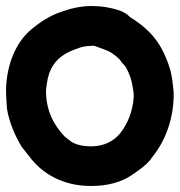

<svg xmlns="http://www.w3.org/2000/svg" viewBox="-23 -628 598 639"><path d="M-3 -329C-3 -310 -1 -286 0 -269V-268V-267C8 -219 27 -176 50 -138L51 -137C59 -126 68 -116 74 -108C116 -51 185 -9 280 -9C333 -9 380 -21 415 -45C437 -60 460 -75 479 -98V-99C486 -108 494 -118 502 -130C534 -179 553 -239 555 -304V-320V-321C552 -349 550 -376 541 -404C528 -445 508 -487 475 -520C456 -539 436 -555 410 -571C400 -582 385 -590 372 -594C345 -603 314 -608 282 -608C245 -608 209 -599 182 -589C142 -576 110 -554 82 -531C28 -486 -1 -411 -3 -329ZM130 -327C131 -338 133 -351 136 -367C146 -411 171 -439 210 -457C232 -466 253 -475 276 -475H280L283 -476C289 -476 292 -475 295 -474C311 -468 333 -461 345 -454C359 -445 372 -435 380 -424V-423L395 -406C407 -385 415 -363 419 -337L422 -316V-305C419 -258 402 -215 375 -182C356 -160 325 -141 281 -141C253 -141 231 -146 215 -156C210 -160 200 -167 193 -173C156 -211 130 -260 130 -327Z"/></svg>

Font: SolarCharger
Style: 1050
Weight: 1000
Designer: Mew Too
Foundry: Cannot Into Space Fonts/KineticPlasma Fonts
Version: Version 1.100